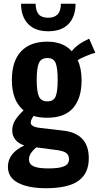

<svg xmlns="http://www.w3.org/2000/svg" viewBox="-20 -808 526 1019"><path d="M235.8 -642.1Q166 -642.1 128.9 -681.2Q91.8 -720.2 91.8 -788.1H168.9Q169.9 -750.5 185.3 -732.2Q200.7 -713.9 235.8 -713.9Q303.2 -713.9 303.2 -788.1H380.9Q380.9 -719.7 343.8 -680.9Q306.6 -642.1 235.8 -642.1ZM224.1 190.9Q130.9 190.9 76.4 162.6Q22 134.3 22 77.1Q22 4.9 108.9 -36.1Q78.1 -45.9 61.5 -66.9Q44.9 -87.9 44.9 -115.2Q44.9 -144.5 59.6 -168.7Q74.2 -192.9 105 -222.2Q43 -273.9 43 -383.8Q43 -482.9 91.3 -534.9Q139.6 -586.9 231 -586.9Q315.4 -586.9 360.8 -536.1Q386.2 -571.3 453.1 -603L485.8 -527.8Q469.7 -524.4 439.2 -511.7Q408.7 -499 392.1 -488.8Q413.1 -444.8 413.1 -381.8Q413.1 -287.1 368.2 -235.1Q323.2 -183.1 231 -183.1Q188 -183.1 158.2 -192.9Q143.1 -170.9 143.1 -157.2Q143.1 -134.3 194.8 -128.9L312 -115.2Q451.2 -101.1 451.2 32.2Q451.2 111.8 396.7 151.4Q342.3 190.9 224.1 190.9ZM286.1 -383.8Q286.1 -446.8 275.4 -473.4Q264.6 -500 231.9 -500Q198.2 -500 186.5 -473.6Q174.8 -447.3 174.8 -383.8Q174.8 -323.7 186.3 -296.9Q197.8 -270 231 -270Q264.2 -270 275.1 -295.7Q286.1 -321.3 286.1 -383.8ZM133.8 38.1Q133.8 63 157.7 74.5Q181.6 85.9 238.8 85.9Q293 85.9 319.6 74.7Q346.2 63.5 346.2 37.1Q346.2 13.7 329.3 2.4Q312.5 -8.8 269 -13.2L171.9 -25.9Q153.3 -9.3 143.6 5.6Q133.8 20.5 133.8 38.1Z"/></svg>

Font: Oswald Medium
Style: Regular
Weight: 500
Designer: Vernon Adams
Foundry: Vernon Adams
Version: Version 4.103